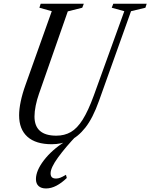

<svg xmlns="http://www.w3.org/2000/svg" viewBox="-20 -782 826 1055"><path d="M233 253.5Q206.5 253.5 192 240.2Q177.5 227 177.5 202Q177.5 156 220.8 99.2Q264 42.5 338 -5L404 -40.5Q340.5 26 299.2 82.8Q258 139.5 258 170.5Q258 185 265.2 192Q272.5 199 288 199Q299.5 199 311.2 194.5Q323 190 342.5 178.5L347 196Q318.5 223.5 289.8 238.5Q261 253.5 233 253.5ZM264.5 10.5Q176.5 10.5 130.8 -30.5Q85 -71.5 85 -148.5Q85 -182 93.8 -224.2Q102.5 -266.5 120.5 -316.5L264.5 -720.5L196.5 -739.5L203.5 -761.5H440.5L432 -739.5L352.5 -719.5L194 -266Q183 -235 176.2 -201.8Q169.5 -168.5 169.5 -142Q169.5 -36.5 289.5 -36.5Q334.5 -36.5 369.2 -56.5Q404 -76.5 434.2 -124.5Q464.5 -172.5 495 -256L663 -720.5L594 -739.5L602.5 -761.5H786L779 -739.5L700 -720.5L524 -228Q490 -132.5 449 -80.8Q408 -29 361.8 -9.2Q315.5 10.5 264.5 10.5Z"/></svg>

Font: Libre Caslon Condensed
Style: Italic
Weight: 400
Italic angle: -22.583°
Designer: Pablo Impallari, Rodrigo Fuenzalida, Katja Schimmel, Ertekin Erdin
Foundry: Pablo Impallari, Rodrigo Fuenzalida
Version: Version 2.000;gftools[0.9.33]